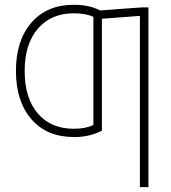

<svg xmlns="http://www.w3.org/2000/svg" viewBox="-20 -555 708 794"><path d="M285.2 -22.5Q334 -22.5 366.2 -38.1V-485.4Q334 -500 285.2 -500Q191.4 -500 136.7 -436.5Q82 -373 82 -261.2Q82 -149.4 136.2 -85.9Q190.4 -22.5 285.2 -22.5ZM566.4 -524.4H593.8V218.8H558.6V-489.3L401.4 -477.5V-14.6Q347.7 12.7 285.2 11.7Q173.8 11.7 109.9 -62Q45.9 -135.7 45.9 -261.7Q45.9 -387.7 109.9 -461.4Q173.8 -535.2 285.2 -535.2Q349.6 -535.2 394.5 -511.7Q419.9 -513.7 477.5 -518.1Q535.2 -522.5 566.4 -524.4Z"/></svg>

Font: Gen Shin Gothic ExtraLight
Style: Regular
Weight: 100
Designer: [Source Han Sans]
Ryoko NISHIZUKA  (kana & ideographs); Paul D. Hunt (Latin, Greek & Cyrillic); Wenlong ZHANG  (bopomofo
Version: Version 1.002.20150607